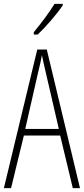

<svg xmlns="http://www.w3.org/2000/svg" viewBox="-20 -969 432 989"><path d="M303 -941V-949H261C229 -898 197 -856 154 -803V-791H174C214 -828 271 -894 303 -941ZM355 0H392L221 -714H172L0 0H37L103 -271H290ZM215 -599 283 -305H110L177 -599C185 -633 191 -656 196 -685C202 -656 207 -632 215 -599Z"/></svg>

Font: Noto Sans Bengali ExtraCondensed ExtraLight
Style: Regular
Weight: 200
Width: 2
Designer: Joana Ranito - Universal Thirst; Jelle Bosma - Monotype Design Team
Foundry: Universal Thirst ehf.
Version: Version 3.000